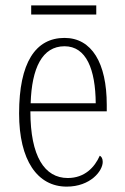

<svg xmlns="http://www.w3.org/2000/svg" viewBox="-20 -684 463 714"><path d="M96 -630H338V-664H96ZM228 10C316 10 362 -48 362 -82C362 -95 357 -102 351 -105C332 -62 295 -22 232 -22C146 -22 93 -102 93 -270H377V-294C377 -450 321 -543 220 -543C112 -543 51 -451 51 -262C51 -88 119 10 228 10ZM336 -300H94C98 -431 137 -512 220 -512C301 -512 335 -426 336 -300Z"/></svg>

Font: Noto Serif Hebrew Condensed ExtraLight
Style: Regular
Weight: 200
Width: 3
Designer: Monotype Design Team
Foundry: Monotype Imaging Inc.
Version: Version 2.004